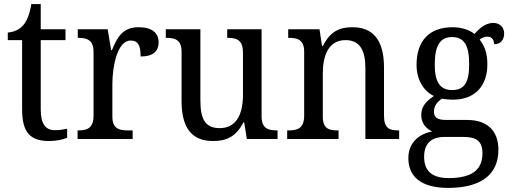

<svg xmlns="http://www.w3.org/2000/svg" viewBox="-20 -679 2493 938"><path d="M221 10C255 10 291 2 308 -6V-50C289 -46 271 -43 247 -43C204 -43 179 -73 179 -143V-483H300V-536H179V-659H133C124 -606 112 -577 92 -554C72 -532 44 -522 18 -520V-483H88V-145C88 -30 129 10 221 10Z M359 0H628V-42H603C563 -42 529 -50 529 -109V-270C529 -353 553 -481 618 -481C654 -481 667 -458 667 -403C730 -403 755 -431 755 -472C755 -518 723 -546 657 -546C578 -546 552 -495 527 -434H523L506 -536H360V-494H363C403 -494 437 -485 437 -426V-114C437 -51 404 -42 362 -42H359Z M1021 10C1082 10 1132 -8 1169 -81H1173L1186 0H1336V-42H1333C1293 -42 1258 -50 1258 -109V-536H1090V-494H1093C1134 -494 1167 -485 1167 -422V-216C1167 -118 1133 -53 1053 -53C980 -53 959 -101 959 -190V-536H790V-494H793C834 -494 867 -485 867 -427V-186C867 -49 921 10 1021 10Z M1383 0H1634V-42H1629C1589 -42 1557 -49 1557 -109V-320C1557 -406 1584 -483 1668 -483C1739 -483 1765 -432 1765 -346V0H1930V-42H1925C1884 -42 1856 -51 1856 -114V-350C1856 -487 1799 -546 1702 -546C1640 -546 1594 -527 1558 -455H1553L1541 -536H1388V-494H1393C1433 -494 1466 -485 1466 -426V-114C1466 -51 1432 -42 1391 -42H1383Z M2169 239C2337 239 2415 168 2415 53C2415 -29 2372 -93 2261 -93H2159C2114 -93 2100 -107 2100 -134C2100 -164 2119 -184 2140 -197C2153 -194 2177 -192 2192 -192C2306 -192 2361 -265 2361 -365C2361 -423 2345 -458 2323 -486C2335 -494 2346 -500 2362 -500C2385 -500 2394 -481 2394 -463C2428 -463 2443 -487 2443 -515C2443 -543 2425 -567 2389 -567C2347 -567 2315 -532 2298 -513C2277 -531 2237 -546 2192 -546C2073 -546 2015 -476 2015 -361C2015 -294 2047 -234 2100 -210C2060 -184 2038 -157 2038 -117C2038 -74 2065 -49 2091 -37C2030 -25 1975 15 1975 94C1975 185 2039 239 2169 239ZM2189 -239C2129 -239 2104 -279 2104 -364C2104 -454 2129 -498 2188 -498C2249 -498 2272 -456 2272 -365C2272 -278 2250 -239 2189 -239ZM2171 191C2081 191 2052 147 2052 87C2052 9 2102 -10 2152 -10H2244C2304 -10 2337 8 2337 69C2337 139 2301 191 2171 191Z"/></svg>

Font: Noto Serif Armenian SemiCondensed
Style: Regular
Weight: 400
Width: 4
Designer: Monotype Design Team
Foundry: Monotype Imaging Inc.
Version: Version 2.008